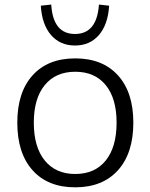

<svg xmlns="http://www.w3.org/2000/svg" viewBox="-20 -800 647 829"><path d="M54.7 -270.5Q54.7 -401.4 120.6 -474.6Q186.5 -547.9 304.7 -547.9Q422.9 -547.9 489.3 -474.6Q555.7 -401.4 555.7 -270.5Q555.7 -138.7 489.3 -64.9Q422.9 8.8 304.7 8.8Q186.5 8.8 120.6 -64.9Q54.7 -138.7 54.7 -270.5ZM126 -270.5Q126 -165 173.3 -106.9Q220.7 -48.8 304.7 -48.8Q389.6 -48.8 436.5 -106.9Q483.4 -165 483.4 -270.5Q483.4 -375 436.5 -432.6Q389.6 -490.2 304.7 -490.2Q220.7 -490.2 173.3 -432.6Q126 -375 126 -270.5ZM156.2 -775.4 201.2 -780.3Q209 -653.3 303.7 -653.3Q398.4 -653.3 407.2 -780.3L451.2 -775.4Q446.3 -694.3 407.2 -648.9Q368.2 -603.5 303.7 -603.5Q239.3 -603.5 200.2 -648.9Q161.1 -694.3 156.2 -775.4Z"/></svg>

Font: Min Sans Light
Style: Regular
Weight: 300
Designer: Jinseong-Kim, NotoSansCJK, Nunito
Foundry: Jinseong-Kim
Version: Version 1.400;Glyphs 3.1.2 (3151)